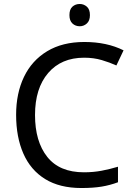

<svg xmlns="http://www.w3.org/2000/svg" viewBox="-20 -935 672 965"><path d="M403 -645Q288 -645 222 -568Q156 -491 156 -357Q156 -224 217.5 -146.5Q279 -69 402 -69Q449 -69 491 -77Q533 -85 573 -97V-19Q533 -4 490.5 3Q448 10 389 10Q280 10 207 -35Q134 -80 97.5 -163Q61 -246 61 -358Q61 -466 100.5 -548.5Q140 -631 217 -677.5Q294 -724 404 -724Q517 -724 601 -682L565 -606Q532 -621 491.5 -633Q451 -645 403 -645ZM381 -915Q401 -915 416.5 -901.5Q432 -888 432 -859Q432 -831 416.5 -817Q401 -803 381 -803Q359 -803 344 -817Q329 -831 329 -859Q329 -888 344 -901.5Q359 -915 381 -915Z"/></svg>

Font: Noto Sans Modi
Style: Regular
Weight: 400
Designer: Monotype Design Team
Foundry: Monotype Imaging Inc.
Version: Version 2.003; ttfautohint (v1.8.4.7-5d5b)